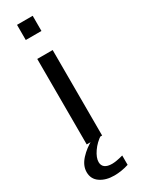

<svg xmlns="http://www.w3.org/2000/svg" viewBox="-241 -735 739 974"><g transform="rotate(-30 128.5 -247.5)"><path d="M109.9 207C137.7 207 166 202.6 194.8 193.4V138.7C168 146 146 149.9 129.9 149.9C92.8 149.9 74.2 134.8 74.2 107.9C74.2 91.3 81.5 71.8 96.7 49.8C111.8 27.8 130.9 9.8 153.3 -4.9L102.1 -7.3C73.7 7.8 48.8 26.4 27.8 49.3C6.8 72.3 -3.9 96.2 -3.9 122.1C-3.9 148.9 6.8 169.9 28.3 184.6C50.3 199.7 77.1 207 109.9 207ZM157.2 0 156.7 -501H66.4L66.9 0ZM155.8 -613.3V-702.1H64V-613.3Z"/></g></svg>

Font: Ride
Style: Regular
Weight: 400
Version: Version 3.000